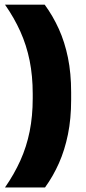

<svg xmlns="http://www.w3.org/2000/svg" viewBox="-20 -696 378 842"><path d="M123.5 -284.5Q123.5 -363 110 -430Q96.5 -497 69.5 -557.2Q42.5 -617.5 2 -675.5H176Q212 -626.5 238 -569Q264 -511.5 278 -443Q292 -374.5 292 -291.5V-258Q292 -175.5 278 -106.8Q264 -38 238.5 19.5Q213 77 177.5 126H2Q42.5 67.5 69.5 7.5Q96.5 -52.5 110 -119.5Q123.5 -186.5 123.5 -265Z"/></svg>

Font: Anek Latin Medium ExtraBold
Style: Regular
Weight: 800
Version: Version 1.003